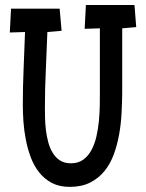

<svg xmlns="http://www.w3.org/2000/svg" viewBox="-20 -726 579 764"><path d="M522 -618.2 466.3 -613.3V-352.5Q465.8 -315.9 463.6 -274.2Q461.4 -232.4 454.1 -191.4Q446.8 -150.4 433.1 -112.5Q419.4 -74.7 396.2 -45.9Q373 -17.1 339.1 0.2Q305.2 17.6 257.3 17.6Q216.3 17.6 186.5 2Q156.7 -13.7 136 -39.8Q115.2 -65.9 102.5 -99.9Q89.8 -133.8 82.8 -170.2Q75.7 -206.5 73.2 -242.7Q70.8 -278.8 70.8 -309.6Q70.8 -381.8 74 -453.9Q77.1 -525.9 79.6 -598.6L19 -596.7L23.9 -691.4H217.3L225.1 -603.5L168.5 -598.6Q166 -523.4 162.4 -448.7Q158.7 -374 158.7 -298.8Q158.7 -280.8 159.2 -257.6Q159.7 -234.4 162.6 -209.5Q165.5 -184.6 171.9 -160.6Q178.2 -136.7 189.7 -117.9Q201.2 -99.1 218.8 -87.6Q236.3 -76.2 262.2 -76.2Q291.5 -76.2 311.5 -90.8Q331.5 -105.5 344.2 -129.4Q356.9 -153.3 363.8 -183.6Q370.6 -213.9 373.5 -244.6Q376.5 -275.4 377 -304.4Q377.4 -333.5 377.4 -354.5V-613.3L316.9 -611.3L321.8 -706.1H515.1Z"/></svg>

Font: Maiden Orange
Style: Regular
Weight: 400
Designer: Astigmatic (AOETI)
Foundry: Astigmatic (AOETI)
Version: Version 1.001